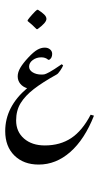

<svg xmlns="http://www.w3.org/2000/svg" viewBox="-20 -1184 912 1779"><path d="M551.8 -588.9 564.9 -578.1Q559.1 -560.5 538.3 -530.3Q517.6 -500 505.4 -494.1Q373.5 -420.9 293.2 -358.6Q212.9 -296.4 171.1 -228.3Q129.4 -160.2 129.4 -67.9Q129.4 36.1 202.6 99.9Q275.9 163.6 395.5 163.6Q537.1 163.6 639.9 95.5Q742.7 27.3 819.8 -121.1L850.6 -112.3Q763.7 107.9 631.1 224.4Q498.5 340.8 338.4 340.8Q198.7 340.8 113.5 257.1Q28.3 173.3 28.3 30.8Q28.3 -194.3 231 -366.7Q191.4 -378.9 167.7 -408.2Q144 -437.5 144 -476.6Q144 -515.1 168.7 -556.9Q193.4 -598.6 242.2 -650.9Q291 -703.1 325.7 -722.9Q360.4 -742.7 394.5 -742.7Q424.3 -742.7 443.8 -726.3Q463.4 -710 463.4 -684.6Q463.4 -645 435.1 -629.4L426.3 -630.4Q401.9 -652.8 362.3 -652.8Q317.4 -652.8 283.4 -627.4Q249.5 -602.1 249.5 -566.9Q249.5 -534.2 283 -513.7Q316.4 -493.2 363.8 -493.2Q382.3 -493.2 393.8 -495.8Q405.3 -498.5 439 -516.4Q472.7 -534.2 551.8 -588.9ZM320.8 -1000ZM362.8 575.7ZM362.3 -153.8ZM236.3 -988.8V-997.6Q248.5 -1016.1 279.8 -1050.8Q311 -1085.4 323.2 -1093.3H332Q369.6 -1069.3 389.9 -1049.3Q410.2 -1029.3 410.2 -1008.8Q410.2 -973.6 327.6 -914.1H318.8Q276.9 -957 236.3 -988.8ZM323.2 -1003.4ZM323.2 -1163.6Z"/></svg>

Font: Noto Nastaliq Urdu
Style: Regular
Weight: 400
Designer: Monotype Design Team
Foundry: Monotype Imaging Inc.
Version: Version 1.02 uh